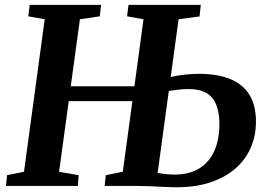

<svg xmlns="http://www.w3.org/2000/svg" viewBox="-20 -763 1100 788"><path d="M4.5 0 9 -44 78.5 -58 163.5 -684 96 -696 102 -743H395L389.5 -696L308 -684L222.5 -58L303 -44L299.5 0ZM240 -348V-409H585.5V-348ZM705.5 5.5Q683 5.5 652.5 4Q622 2.5 592 1.2Q562 0 540 0H409.5L414 -44L484 -58L569 -684L501.5 -696L507.5 -743H804L799 -695.5L713 -684L627 -53.5Q641 -50.5 659 -48.5Q677 -46.5 695 -46.5Q758.5 -46.5 799.8 -73Q841 -99.5 860.8 -146.2Q880.5 -193 880.5 -253Q880.5 -301 867.5 -333.2Q854.5 -365.5 826.8 -381.5Q799 -397.5 754 -397.5Q729.5 -397.5 705 -394.2Q680.5 -391 663 -388L669.5 -444Q685 -448.5 705.5 -452Q726 -455.5 749.5 -457.8Q773 -460 796.5 -460Q873.5 -460 925.8 -438.2Q978 -416.5 1004.2 -373Q1030.5 -329.5 1030.5 -264.5Q1030.5 -205.5 1008.8 -156Q987 -106.5 945.2 -70.5Q903.5 -34.5 843 -14.5Q782.5 5.5 705.5 5.5Z"/></svg>

Font: Merriweather 28pt
Style: Bold Italic
Weight: 700
Italic angle: -7.8°
Version: Version 2.101